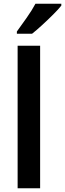

<svg xmlns="http://www.w3.org/2000/svg" viewBox="-20 -1004 347 1024"><path d="M194 0H74V-760H194ZM307 -974Q292 -955 264 -927Q236 -899 205.5 -871Q175 -843 151 -824H70V-836Q94 -869 122.5 -909.5Q151 -950 169 -984H307Z"/></svg>

Font: Noto Sans Gurmukhi UI SemiCondensed SemiBold
Style: Regular
Weight: 600
Width: 4
Designer: Jelle Bosma - Monotype Design Team
Foundry: Monotype Imaging Inc.
Version: Version 2.004; ttfautohint (v1.8.4.7-5d5b)